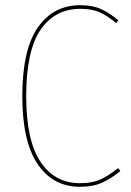

<svg xmlns="http://www.w3.org/2000/svg" viewBox="-20 -711 504 740"><path d="M436 -633 428 -622Q393 -651 363.5 -664Q334 -677 290 -677Q192 -677 136.5 -596.5Q81 -516 81 -340Q81 -170 136 -87.5Q191 -5 288 -5Q336 -5 367.5 -19.5Q399 -34 435 -63L444 -52Q409 -23 373.5 -7Q338 9 288 9Q185 9 125.5 -78Q66 -165 66 -340Q66 -520 126 -605.5Q186 -691 289 -691Q336 -691 368.5 -676.5Q401 -662 436 -633Z"/></svg>

Font: Fira Sans Compressed Hair
Style: Regular
Weight: 100
Width: 1
Designer: bBox Type GmbH & Carrois Corporate GbR & Edenspiekermann AG
Foundry: bBox Type GmbH & Carrois Corporate GbR & Edenspiekermann AG
Version: Version 4.301